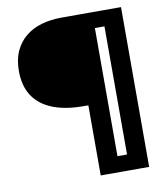

<svg xmlns="http://www.w3.org/2000/svg" viewBox="-89 -735 848 968"><g transform="rotate(-10 335.0 -251.0)"><path d="M348 158V-201H324Q229 -201 164 -227.5Q99 -254 66 -305Q33 -356 33 -431Q33 -490 52.5 -533Q72 -576 107 -604.5Q142 -633 189 -646.5Q236 -660 292 -660H448V158ZM388 158V77H563V158ZM497 158V-660H596V158ZM369 -579V-660H583V-579Z"/></g></svg>

Font: Bricolage Grotesque 24pt SemiBold
Style: Regular
Weight: 600
Designer: Mathieu Triay
Foundry: Atelier Triay
Version: Version 1.001;gftools[0.9.33.dev8+g029e19f]